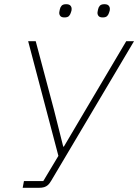

<svg xmlns="http://www.w3.org/2000/svg" viewBox="-20 -894 658 914"><path d="M88 0 94 -32H186L258 -152L114 -698H150L237 -371L281 -196H284L382 -362L581 -698H618L224 -34Q216 -20 208 -13Q200 -6 190 -3Q180 0 166 0ZM287 -811Q273 -811 267.5 -817.5Q262 -824 262 -833Q262 -837 263 -840.5Q264 -844 265 -850Q267 -860 273.5 -867Q280 -874 295 -874Q309 -874 315 -867.5Q321 -861 321 -852Q321 -848 320.5 -844.5Q320 -841 318 -836Q315 -825 308.5 -818Q302 -811 287 -811ZM469 -811Q455 -811 449.5 -817.5Q444 -824 444 -833Q444 -837 445 -840.5Q446 -844 447 -850Q449 -860 455.5 -867Q462 -874 477 -874Q491 -874 497 -867.5Q503 -861 503 -852Q503 -848 502.5 -844.5Q502 -841 500 -836Q497 -825 490.5 -818Q484 -811 469 -811Z"/></svg>

Font: IBM Plex Sans ExtraLight
Style: Italic
Weight: 250
Italic angle: -11.31°
Designer: Mike Abbink, Paul van der Laan, Pieter van Rosmalen
Foundry: Bold Monday
Version: Version 3.201